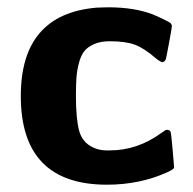

<svg xmlns="http://www.w3.org/2000/svg" viewBox="-20 -495 529 526"><path d="M37 -232Q37 -456 244 -474Q246 -474 257.5 -474.5Q269 -475 276 -475Q349 -475 400 -455Q443 -436 448 -431L451 -425Q451 -419 443 -377Q436 -339 434.5 -333.5Q433 -328 427 -325Q422 -323 406 -336Q375 -363 349.5 -372.5Q324 -382 281 -382Q256 -382 238.5 -374.5Q221 -367 211.5 -355.5Q202 -344 196.5 -323.5Q191 -303 189.5 -283Q188 -263 188 -233Q188 -171 196.5 -138Q205 -105 235 -91Q252 -83 271 -83H281Q356 -83 421 -130Q433 -138 434 -139Q446 -141 448 -131Q449 -128 453 -84Q457 -40 457 -36Q456 -31 438 -23Q363 11 273 11Q37 11 37 -232Z"/></svg>

Font: MathJax_SansSerif
Style: Bold
Weight: 700
Version: Version 1.1